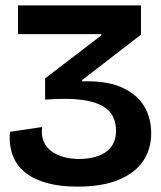

<svg xmlns="http://www.w3.org/2000/svg" viewBox="-20 -681 599 715"><path d="M268 14Q203 14 154.5 0.5Q106 -13 74 -38.5Q42 -64 27.5 -102Q13 -140 17 -190L137 -208Q133 -177 142.5 -154.5Q152 -132 172 -117.5Q192 -103 218.5 -96Q245 -89 275 -89Q313 -89 344 -99.5Q375 -110 393.5 -133.5Q412 -157 412 -194Q412 -243 383 -270.5Q354 -298 295.5 -307.5Q237 -317 148 -310V-389L357 -549V-554H47V-661H505V-552L286 -383V-378Q377 -381 433.5 -355.5Q490 -330 516.5 -286Q543 -242 543 -185Q543 -125 512.5 -80.5Q482 -36 421 -11Q360 14 268 14Z"/></svg>

Font: Bricolage Grotesque 96pt ExtraBold 96pt SemiBold
Style: Regular
Weight: 600
Version: Version 1.001;gftools[0.9.33.dev8+g029e19f]